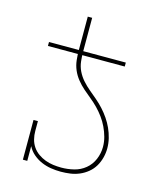

<svg xmlns="http://www.w3.org/2000/svg" viewBox="-105 -759 711 845"><g transform="rotate(15 250.0 -337.0)"><path d="M54 -512V-530H190V-682H210V-530H404V-512ZM251 8Q229 8 206.5 4.5Q184 1 163 -8Q142 -17 124.5 -32Q107 -47 97 -67V0H77V-181H97V-136Q97 -117 101.5 -99Q106 -81 116.5 -65.5Q127 -50 142.5 -39Q158 -28 175.5 -21.5Q193 -15 211.5 -12.5Q230 -10 249 -10Q278 -10 306.5 -17Q335 -24 357.5 -42.5Q380 -61 391.5 -88.5Q403 -116 403 -145Q403 -168 397 -190Q391 -212 381 -233Q371 -254 357.5 -272.5Q344 -291 328 -307.5Q312 -324 294 -338.5Q276 -353 259 -368Q242 -383 227.5 -401Q213 -419 204 -440Q195 -461 192.5 -484Q190 -507 190 -530H210Q210 -507 212.5 -484Q215 -461 225 -440.5Q235 -420 250.5 -402.5Q266 -385 283.5 -370.5Q301 -356 318.5 -341Q336 -326 351.5 -309Q367 -292 380 -273Q393 -254 402.5 -233Q412 -212 417.5 -189.5Q423 -167 423 -144Q423 -123 417.5 -101.5Q412 -80 401 -61.5Q390 -43 373 -29Q356 -15 336 -6.5Q316 2 294.5 5Q273 8 251 8Z"/></g></svg>

Font: Iosevka Slab Thin
Style: Regular
Weight: 100
Monospace: yes
Designer: Belleve Invis
Foundry: Belleve Invis
Version: Version 11.1.0; ttfautohint (v1.8.3)